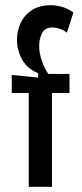

<svg xmlns="http://www.w3.org/2000/svg" viewBox="-20 -715 312 735"><path d="M90 0V-359H25V-428L126 -418V-435Q85 -451 65 -486.5Q45 -522 45 -562Q45 -597 59 -627Q73 -657 101.5 -676Q130 -695 175 -695Q194 -695 216.5 -689Q239 -683 261 -667L236 -590Q220 -602 205.5 -606Q191 -610 181 -610Q152 -610 141 -588Q130 -566 130 -540Q130 -510 140.5 -481Q151 -452 165 -432H246V-359H179V0Z"/></svg>

Font: Bricolage Grotesque 12pt Condensed
Style: Regular
Weight: 400
Width: 3
Designer: Mathieu Triay
Foundry: Atelier Triay
Version: Version 1.001; ttfautohint (v1.8.4.7-5d5b);gftools[0.9.33.de